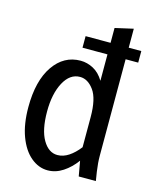

<svg xmlns="http://www.w3.org/2000/svg" viewBox="-112 -812 727 899"><g transform="rotate(15 251.0 -362.5)"><path d="M42 -253Q42 -381 92 -453.5Q142 -526 223 -526Q255 -526 285 -510Q315 -494 336 -459V-587H215V-643H336V-715L424 -735V-643H485V-587H424V-122Q424 -101 425.5 -83.5Q427 -66 430 -44L437 0H354L341 -73Q314 -36 279 -13Q244 10 205 10Q161 10 123.5 -21.5Q86 -53 64 -112Q42 -171 42 -253ZM132 -256Q132 -167 160 -119Q188 -71 231 -71Q259 -71 285.5 -88.5Q312 -106 336 -137V-283Q336 -372 307 -412Q278 -452 240 -452Q191 -452 161.5 -397Q132 -342 132 -256Z"/></g></svg>

Font: Radio Canada Condensed
Style: Regular
Weight: 400
Width: 3
Designer: Charles Daoud, Etienne Aubert Bonn, Alexandre Saumier Demers, Jacques Le Bailly
Foundry: Radio-Canada
Version: Version 2.104; ttfautohint (v1.8.4.7-5d5b);gftools[0.9.28.de